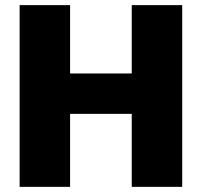

<svg xmlns="http://www.w3.org/2000/svg" viewBox="-20 -725 783 745"><path d="M56.2 0V-705.1H252V-439.9H491.2V-705.1H687V0H491.2V-283.2H252V0Z"/></svg>

Font: Poppins ExtraBold
Style: Regular
Weight: 800
Designer: Ninad Kale (Devanagari), Jonny Pinhorn (Latin)
Foundry: Indian Type Foundry
Version: 4.004